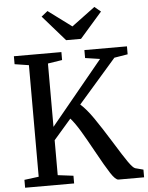

<svg xmlns="http://www.w3.org/2000/svg" viewBox="-63 -1031 833 1081"><g transform="rotate(-5 353.5 -490.0)"><path d="M707 -43.5V0H562Q545.5 0 518.5 -41.5Q491.5 -83 444 -169.5Q404 -242.5 375.5 -289.8Q347 -337 322 -365.5L223.5 -252V-54.5L311.5 -43.5V0H34.5V-44.5L116 -55V-685.5L36 -698V-743H304.5V-698L223.5 -685.5V-327.5L518 -685.5L434.5 -698V-743H675V-698L599 -685.5L384.5 -439.5Q418 -410 456.8 -354Q495.5 -298 552.5 -206Q597.5 -132.5 623 -96Q648.5 -59.5 661.5 -55.5ZM211 -951.5 246.5 -980 379 -881.5 511.5 -980 546.5 -951 421 -807.5H337Z"/></g></svg>

Font: Merriweather 12pt
Style: Regular
Weight: 400
Designer: Eben Sorkin
Foundry: Eben Sorkin
Version: Version 2.100